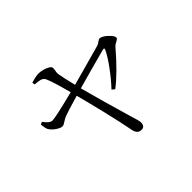

<svg xmlns="http://www.w3.org/2000/svg" viewBox="-153 -1002 1307 1307"><g transform="rotate(-45 500.0 -349.0)"><path d="M555.7 34.2Q514.6 34.2 506.8 -25.4Q493.2 -97.7 461.9 -229.5Q431.6 -356.4 408.2 -442.4Q297.9 -410.2 260.7 -396.5Q244.1 -390.6 222.7 -376Q204.1 -363.3 193.4 -363.3Q174.8 -363.3 147 -382.8Q119.1 -402.3 107.4 -424.8Q101.6 -436.5 96.7 -475.6L115.2 -484.4Q116.2 -482.4 119.1 -479.5Q147.5 -440.4 171.9 -439.5Q200.2 -438.5 396.5 -488.3Q359.4 -627.9 340.8 -667Q333 -684.6 313.5 -691.4Q299.8 -696.3 260.7 -699.2L257.8 -718.8Q305.7 -733.4 330.1 -733.4Q362.3 -733.4 395 -719.7Q427.7 -706.1 428.7 -691.4Q428.7 -683.6 426.8 -669.9Q421.9 -650.4 423.8 -635.7Q432.6 -584 453.1 -502.9Q484.4 -511.7 563.5 -533.2Q718.8 -575.2 747.1 -584Q757.8 -586.9 772.5 -597.7Q786.1 -608.4 793.9 -608.4Q816.4 -608.4 848.6 -578.1Q879.9 -548.8 879.9 -532.2Q879.9 -522.5 857.4 -510.7Q839.8 -502 834 -495.1Q833 -493.2 829.1 -490.2Q713.9 -355.5 625 -288.1L605.5 -304.7Q656.2 -358.4 702.1 -421.9Q745.1 -480.5 765.6 -523.4Q770.5 -535.2 768.1 -537.6Q765.6 -540 755.9 -538.1Q727.5 -531.2 589.8 -493.2Q500 -467.8 463.9 -458Q504.9 -303.7 567.4 -90.8Q589.8 -21.5 589.8 -4.9Q589.8 34.2 555.7 34.2Z"/></g></svg>

Font: Bpmf Zihi Only R
Style: R
Weight: 400
Foundry: But Ko
Version: Version 1.320